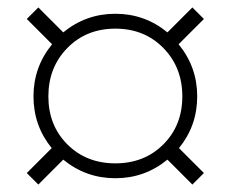

<svg xmlns="http://www.w3.org/2000/svg" viewBox="-20 -601 620 516"><path d="M290 -162Q368 -162 419 -213Q470 -264 470 -342Q470 -420 419 -472Q368 -524 290 -524Q212 -524 161 -472Q110 -420 110 -342Q110 -264 161 -213Q212 -162 290 -162ZM290 -122Q211 -122 150 -172L83 -105L52 -136L119 -203Q70 -263 70 -342Q70 -421 120 -482L52 -550L83 -581L150 -514Q211 -564 290 -564Q369 -564 430 -514L497 -581L528 -550L460 -482Q510 -421 510 -342Q510 -263 461 -203L528 -136L497 -105L430 -172Q369 -122 290 -122Z"/></svg>

Font: Old Standard TT
Style: Regular
Weight: 400
Designer: Alexey Kryukov <alexios@thessalonica.org.ru>
Version: Version 2.2